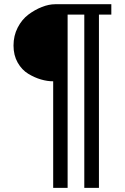

<svg xmlns="http://www.w3.org/2000/svg" viewBox="-20 -742 600 922"><path d="M514.6 -671.9H455.1V160.2H384.8V-671.9H304.7V160.2H235.4V-351.6Q207 -351.6 176.8 -360.4Q146.5 -369.1 115.7 -387.7Q85 -406.2 64.9 -441.4Q44.9 -476.6 44.9 -523.4Q44.9 -570.3 64.9 -609.4Q85 -648.4 116.2 -671.9Q147.5 -695.3 181.2 -708.5Q214.8 -721.7 245.1 -721.7H514.6Z"/></svg>

Font: FreeUniversal
Style: Bold
Weight: 700
Version: Version 1.001 March 22, 2017